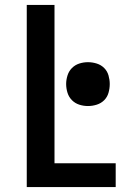

<svg xmlns="http://www.w3.org/2000/svg" viewBox="-20 -755 540 775"><path d="M88 0V-735H200V-96H447V0ZM335 -327Q317 -327 300 -332.5Q283 -338 270.5 -350.5Q258 -363 252.5 -380.5Q247 -398 247 -416Q247 -433 252.5 -450.5Q258 -468 270.5 -480.5Q283 -493 300 -498.5Q317 -504 335 -504Q353 -504 370.5 -498.5Q388 -493 400.5 -480.5Q413 -468 418 -450.5Q423 -433 423 -416Q423 -398 418 -380.5Q413 -363 400.5 -350.5Q388 -338 370.5 -332.5Q353 -327 335 -327Z"/></svg>

Font: Iosevka Algr
Style: Bold
Weight: 700
Monospace: yes
Designer: Belleve Invis
Foundry: Belleve Invis
Version: Version 26.0.2; ttfautohint (v1.8.3)